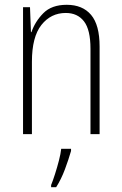

<svg xmlns="http://www.w3.org/2000/svg" viewBox="-20 -559 507 800"><path d="M258 -539Q324 -539 359.5 -497Q395 -455 395 -365V0H357V-356Q357 -435 330 -470Q303 -505 254 -505Q192 -505 152.5 -455Q113 -405 113 -302V0H76V-529H105L109 -425H111Q126 -469 160.5 -504Q195 -539 258 -539ZM276 70Q266 105 250.5 146.5Q235 188 214 221H193V212Q200 195 209 167Q218 139 225.5 110Q233 81 235 61H276Z"/></svg>

Font: Noto Sans Telugu Condensed ExtraLight
Style: Regular
Weight: 200
Width: 3
Designer: Jelle Bosma - Monotype Design Team
Foundry: Monotype Imaging Inc.
Version: Version 2.005; ttfautohint (v1.8.4.7-5d5b)